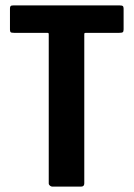

<svg xmlns="http://www.w3.org/2000/svg" viewBox="-20 -693 496 713"><path d="M174 0Q170 0 165.5 -3.5Q161 -7 161 -12V-564Q161 -569 160 -570Q159 -571 154 -571H33Q22 -571 19.5 -573.5Q17 -576 17 -583V-661Q17 -668 19.5 -670.5Q22 -673 31 -673H423Q433 -673 436 -670.5Q439 -668 439 -661V-584Q439 -576 436 -573.5Q433 -571 422 -571H301Q295 -571 294 -570Q293 -569 293 -564V-12Q293 0 281 0Z"/></svg>

Font: Glory
Style: Bold
Weight: 700
Designer: Robert Leuschke
Foundry: Robert Leuschke
Version: Version 1.011